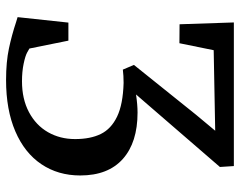

<svg xmlns="http://www.w3.org/2000/svg" viewBox="-99 -684 791 633"><g transform="rotate(90 296.5 -367.5)"><path d="M53 -25 36.5 -30 54.5 -197.5H114L140 -69Q141 -68.5 152.2 -62Q163.5 -55.5 189.8 -50Q216 -44.5 248 -44.5Q306.5 -44.5 349.8 -67.5Q393 -90.5 415.8 -130.2Q438.5 -170 438.5 -219.5Q438.5 -270 421.8 -304.2Q405 -338.5 364.5 -358Q324 -377.5 253.5 -379.5Q229 -379.5 209.5 -377L194 -413.5L358.5 -618.5L411 -681.5L145.5 -676.5L122.5 -563.5L60 -564L54 -743H527.5L530.5 -697L291.5 -420.5Q325.5 -425.5 351 -425.5Q449.5 -425.5 504 -377Q558.5 -328.5 558.5 -236.5Q558.5 -163.5 521.2 -108.2Q484 -53 413 -22.5Q342 8 244 8Q184 8 139.5 -1.5Q95 -11 53 -25Z"/></g></svg>

Font: Merriweather 12pt
Style: Regular
Weight: 400
Designer: Eben Sorkin
Foundry: Eben Sorkin
Version: Version 2.100